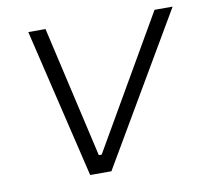

<svg xmlns="http://www.w3.org/2000/svg" viewBox="-64 -589 706 659"><g transform="rotate(-10 289.0 -260.0)"><path d="M199 0H273L578 -520H515L250 -62H240L135 -520H75Z"/></g></svg>

Font: Fixel Display Light
Style: Italic
Weight: 300
Italic angle: -10°
Designer: AlfaBravo + MacPaw
Foundry: Kyrylo Tkachov, Marchela Mozhyna, Serhii Makarenko, Maria Weinstein, Zakhar Kryvoshyya
Version: Version 1.210;Glyphs 3.2 (3217)